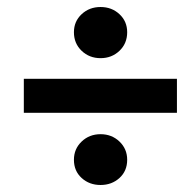

<svg xmlns="http://www.w3.org/2000/svg" viewBox="-20 -604 549 548"><path d="M48 -282V-379H485V-282ZM267 -76Q235 -76 213 -96Q191 -116 191 -148Q191 -179 213 -200Q235 -221 267 -221Q299 -221 321 -200Q343 -179 343 -148Q343 -116 321 -96Q299 -76 267 -76ZM267 -438Q235 -438 213 -459Q191 -480 191 -512Q191 -543 213 -563.5Q235 -584 267 -584Q299 -584 321 -563.5Q343 -543 343 -512Q343 -480 321 -459Q299 -438 267 -438Z"/></svg>

Font: Source Sans 3 ExtraLight
Style: Bold Italic
Weight: 700
Italic angle: -11°
Version: Version 3.052;hotconv 1.1.0;makeotfexe 2.6.0